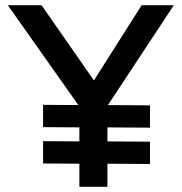

<svg xmlns="http://www.w3.org/2000/svg" viewBox="-20 -720 700 740"><path d="M146 -90V-176L286 -175V-229L146 -230V-316L282 -315L10 -700H140L342 -410L526 -700H650L396 -315L558 -314V-228L394 -229V-175L558 -174V-88L394 -89V0H286V-89Z"/></svg>

Font: Lexend Deca
Style: Regular
Weight: 400
Designer: Bonnie Shaver-Troup, Thomas Jockin
Foundry: Lexend
Version: Version 1.008; ttfautohint (v1.8.4.7-5d5b)